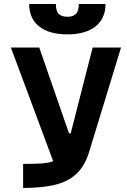

<svg xmlns="http://www.w3.org/2000/svg" viewBox="-20 -928 626 948"><path d="M94.2 0V-118.7Q143.6 -118.7 179.9 -120.6Q216.3 -122.6 242.7 -131.8L33.7 -693.4H173.8L320.8 -269.5H329.1L437.5 -693.4H577.6L419.4 -175.8Q397.9 -106.9 356.2 -68.6Q314.5 -30.3 249.8 -15.1Q185.1 0 94.2 0ZM312.5 -758.3Q222.7 -758.3 173.3 -797.6Q124 -836.9 124 -908.2H255.9Q255.9 -872.1 270.8 -858.6Q285.6 -845.2 312.5 -845.2Q339.4 -845.2 354.2 -858.6Q369.1 -872.1 369.1 -908.2H501Q501 -836.9 451.7 -797.6Q402.3 -758.3 312.5 -758.3Z"/></svg>

Font: Cascadia Code NF
Style: Bold
Weight: 700
Monospace: yes
Designer: Aaron Bell
Foundry: Saja Typeworks
Version: Version 2404.023; ttfautohint (v1.8.4)